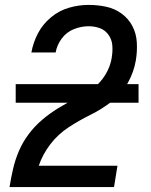

<svg xmlns="http://www.w3.org/2000/svg" viewBox="-20 -763 616 783"><path d="M19 0H445L459 -87H138Q154 -134 185.5 -175Q217 -216 260 -244Q303 -272 348.5 -294.5Q394 -317 435 -348.5Q476 -380 501 -424.5Q526 -469 534 -517Q540 -553 538 -589.5Q536 -626 520 -656.5Q504 -687 476 -707.5Q448 -728 413 -735.5Q378 -743 341 -743Q302 -743 261.5 -731.5Q221 -720 187.5 -692Q154 -664 134.5 -626.5Q115 -589 108 -549H207Q212 -579 231.5 -605.5Q251 -632 281 -644Q311 -656 341 -656Q366 -656 387.5 -648Q409 -640 422.5 -621Q436 -602 438 -578.5Q440 -555 436 -531V-529Q430 -491 409 -457Q388 -423 355 -399.5Q322 -376 286 -359Q250 -342 216 -321Q182 -300 151.5 -274Q121 -248 97 -216Q73 -184 57.5 -148Q42 -112 33.5 -75Q25 -38 19 -1ZM44 -344H545V-420H44Z"/></svg>

Font: Iosevka Sparkle Medium
Style: Italic
Weight: 500
Italic angle: -9°
Designer: Belleve Invis
Foundry: Belleve Invis
Version: Version 4.5.0; ttfautohint (v1.8.3)